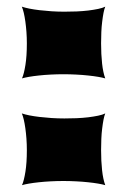

<svg xmlns="http://www.w3.org/2000/svg" viewBox="-20 -542 372 562"><path d="M44.4 -312.5Q50.3 -325.7 54.4 -351.8Q58.6 -377.9 58.6 -415Q58.6 -432.1 57.4 -448.5Q56.2 -464.8 54.2 -479Q52.2 -493.2 49.6 -504.4Q46.9 -515.6 43.9 -522.5Q52.7 -519.5 65.9 -516.8Q79.1 -514.2 95.7 -512.2Q112.3 -510.3 130.9 -509Q149.4 -507.8 168.5 -507.8Q186 -507.8 204.1 -508.5Q222.2 -509.3 238.3 -511.2Q254.4 -513.2 267.3 -515.9Q280.3 -518.6 288.1 -522.5Q285.2 -515.6 283 -504.2Q280.8 -492.7 279.1 -478.5Q277.3 -464.4 276.6 -448Q275.9 -431.6 275.9 -415Q275.9 -382.8 278.8 -356.2Q281.7 -329.6 288.1 -312.5Q280.3 -314.9 267.3 -317.1Q254.4 -319.3 238 -321Q221.7 -322.8 203.1 -323.7Q184.6 -324.7 165.5 -324.7Q146.5 -324.7 128.2 -323.7Q109.9 -322.8 93.8 -321Q77.6 -319.3 64.9 -317.1Q52.2 -314.9 44.4 -312.5ZM44.4 0Q50.3 -13.2 54.4 -39.3Q58.6 -65.4 58.6 -102.5Q58.6 -119.6 57.4 -136Q56.2 -152.3 54.2 -166.5Q52.2 -180.7 49.6 -191.9Q46.9 -203.1 43.9 -210Q52.7 -207 65.9 -204.3Q79.1 -201.7 95.7 -199.7Q112.3 -197.8 130.9 -196.5Q149.4 -195.3 168.5 -195.3Q186 -195.3 204.1 -196Q222.2 -196.8 238.3 -198.7Q254.4 -200.7 267.3 -203.4Q280.3 -206.1 288.1 -210Q285.2 -203.1 283 -191.7Q280.8 -180.2 279.1 -166Q277.3 -151.9 276.6 -135.5Q275.9 -119.1 275.9 -102.5Q275.9 -70.3 278.8 -43.7Q281.7 -17.1 288.1 0Q280.3 -2.4 267.3 -4.6Q254.4 -6.8 238 -8.5Q221.7 -10.3 203.1 -11.2Q184.6 -12.2 165.5 -12.2Q146.5 -12.2 128.2 -11.2Q109.9 -10.3 93.8 -8.5Q77.6 -6.8 64.9 -4.6Q52.2 -2.4 44.4 0Z"/></svg>

Font: Arbutus
Style: Regular
Weight: 400
Designer: Karolina Lach
Foundry: Sorkin Type Co.
Version: Version 1.003